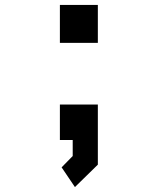

<svg xmlns="http://www.w3.org/2000/svg" viewBox="-20 -554 640 779"><path d="M223 -380V-534H377V-380ZM223 -130V14H275V79L230 125L284 205L377 114V-130Z"/></svg>

Font: Kode Mono Medium
Style: Regular
Weight: 500
Monospace: yes
Designer: Isa Ozler
Foundry: Kadena LLC
Version: Version 1.206;gftools[0.9.28]